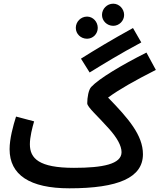

<svg xmlns="http://www.w3.org/2000/svg" viewBox="-20 -1000 865 1041"><path d="M594 -860C626 -860 653 -887 653 -919C653 -952 626 -980 594 -980C560 -980 533 -952 533 -919C533 -887 560 -860 594 -860ZM452 -790C484 -790 510 -816 510 -849C510 -882 484 -910 452 -910C418 -910 391 -882 391 -849C391 -816 418 -790 452 -790ZM466 -607C541 -653 628 -707 746 -770L701 -848C583 -783 497 -731 419 -682ZM356 21C622 21 755 -37 755 -164C755 -267 676 -358 566 -471C626 -515 707 -561 825 -621L774 -715C637 -646 517 -574 475 -529C460 -514 453 -471 453 -440C453 -419 511 -370 571 -302C614 -254 639 -210 639 -175C639 -110 537 -90 381 -90C191 -90 142 -141 142 -218C142 -257 155 -308 165 -342L67 -368C51 -318 32 -247 32 -191C32 -52 141 21 356 21Z"/></svg>

Font: Noto Sans Arabic Cond SemBd
Style: Regular
Weight: 600
Width: 3
Designer: Monotype Design Team, Nadine Chahine, Nizar Qandah and Khaled Hosny
Foundry: Monotype Imaging Inc.
Version: Version 2.012